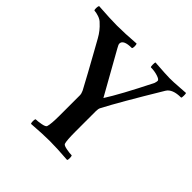

<svg xmlns="http://www.w3.org/2000/svg" viewBox="-175 -796 950 950"><g transform="rotate(45 300.0 -321.0)"><path d="M241.2 -127V-269.5Q241.2 -277.3 234.4 -293Q215.8 -327.1 190.9 -373.5Q166 -419.9 139.6 -466.3Q113.3 -512.7 104.5 -529.3Q85 -564.5 56.6 -589.8Q45.9 -601.6 26.9 -607.9Q7.8 -614.3 -3.9 -614.3Q-7.8 -617.2 -7.3 -629.4Q-6.8 -641.6 -3.9 -646.5Q82 -640.6 127 -640.6Q180.7 -640.6 258.8 -646.5Q261.7 -641.6 261.7 -629.4Q261.7 -617.2 257.8 -614.3Q198.2 -614.3 198.2 -585.9Q198.2 -579.1 208 -562.5L333 -339.8Q378.9 -411.1 459 -571.3Q462.9 -583 462.9 -589.8Q462.9 -598.6 439.9 -606Q417 -613.3 391.6 -613.3Q388.7 -616.2 388.7 -629.9Q388.7 -643.6 390.6 -646.5Q472.7 -640.6 496.1 -640.6Q523.4 -640.6 560.5 -643.6Q597.7 -646.5 604.5 -646.5Q606.4 -642.6 606.4 -629.4Q606.4 -616.2 603.5 -613.3Q543 -613.3 524.4 -582Q401.4 -377.9 357.4 -293Q352.5 -284.2 352.5 -267.6V-127Q352.5 -62.5 358.4 -44.9Q361.3 -37.1 384.8 -32.7Q408.2 -28.3 422.9 -28.3Q425.8 -23.4 425.8 -11.7Q425.8 0 422.9 3.9Q344.7 -2 295.9 -2Q248 -2 169.9 3.9Q167 -1 167 -12.7Q167 -24.4 169.9 -28.3Q184.6 -28.3 208 -32.7Q231.4 -37.1 234.4 -44.9Q241.2 -65.4 241.2 -127Z"/></g></svg>

Font: Crimson
Style: Semibold
Weight: 600
Version: Version 0.8